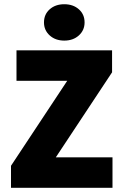

<svg xmlns="http://www.w3.org/2000/svg" viewBox="-20 -888 582 908"><path d="M32 0V-104L298 -506H58V-650H510V-546L244 -144H512V0ZM284 -696Q242 -696 215 -720.5Q188 -745 188 -782Q188 -820 215 -844Q242 -868 284 -868Q326 -868 353 -844Q380 -820 380 -782Q380 -745 353 -720.5Q326 -696 284 -696Z"/></svg>

Font: Source Sans 3 ExtraLight Black
Style: Regular
Weight: 900
Version: Version 3.052;hotconv 1.1.0;makeotfexe 2.6.0